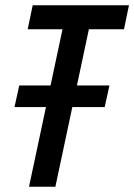

<svg xmlns="http://www.w3.org/2000/svg" viewBox="-20 -708 509 728"><path d="M35 -302 53 -384H395L377 -302ZM90 0 217 -597H85L104 -688H469L450 -597H317L190 0Z"/></svg>

Font: Saira Condensed Medium
Style: Italic
Weight: 500
Width: 3
Italic angle: -12°
Designer: Hector Gatti with collaboration of the Omnibus-Type team
Foundry: Omnibus-Type
Version: Version 1.101